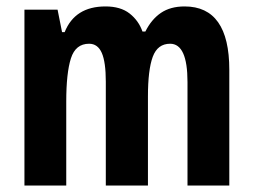

<svg xmlns="http://www.w3.org/2000/svg" viewBox="-20 -577 787 597"><path d="M554 -557Q693 -557 693 -360V0H563V-322Q563 -441 509 -441Q470 -441 455 -400.5Q440 -360 440 -277V0H309V-323Q309 -384 296.5 -412.5Q284 -441 257 -441Q215 -441 200.5 -395.5Q186 -350 186 -261V0H56V-547H159L173 -477H181Q213 -557 308 -557Q355 -557 383 -535Q411 -513 423 -479H432Q451 -517 480.5 -537Q510 -557 554 -557Z"/></svg>

Font: Noto Sans Myanmar ExtraCondensed
Style: Bold
Weight: 700
Width: 2
Designer: Monotype Design Team
Foundry: Monotype Imaging Inc.
Version: Version 2.107; ttfautohint (v1.8.4.7-5d5b)